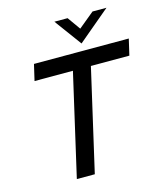

<svg xmlns="http://www.w3.org/2000/svg" viewBox="-128 -986 929 1083"><g transform="rotate(-15 336.5 -445.0)"><path d="M408.7 -731.9 292.5 -890.1H369.6L423.3 -814.5L515.1 -890.1H596.7ZM185.1 0 321.8 -595.7H97.7L119.6 -689.9H673.3L651.4 -595.7H426.8L290 0Z"/></g></svg>

Font: HK Grotesk SmBold Legacy Italic
Style: Regular
Weight: 600
Italic angle: -13°
Designer: Alfredo Marco Pradil
Foundry: Hanken Design Co.
Version: Version 2.022;PS 002.022;hotconv 1.0.88;makeotf.lib2.5.64775